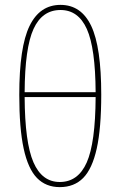

<svg xmlns="http://www.w3.org/2000/svg" viewBox="-20 -757 493 787"><path d="M395 -369Q395 -231 376.5 -148Q358 -65 321 -27.5Q284 10 225 10Q168 10 131.5 -27.5Q95 -65 77 -148Q59 -231 59 -368Q59 -564 101 -650.5Q143 -737 228 -737Q313 -737 354 -650.5Q395 -564 395 -369ZM81 -379H372Q371 -560 336 -638Q301 -716 228 -716Q153 -716 117.5 -638.5Q82 -561 81 -379ZM372 -359H81Q82 -173 117 -92Q152 -11 225 -11Q300 -11 335.5 -91Q371 -171 372 -359Z"/></svg>

Font: Fira Sans Extra Condensed Thin
Style: Regular
Weight: 250
Width: 1
Designer: Carrois Corporate & Edenspiekermann AG
Foundry: Carrois Corporate GbR & Edenspiekermann AG
Version: Version 4.203